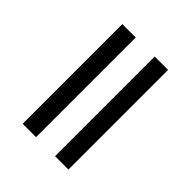

<svg xmlns="http://www.w3.org/2000/svg" viewBox="-23 -557 436 436"><g transform="rotate(-45 195.0 -338.5)"><path d="M33 -369H353V-412H33ZM33 -265H353V-308H33Z"/></g></svg>

Font: Advent Pro Light
Style: Regular
Weight: 300
Version: Version 3.000